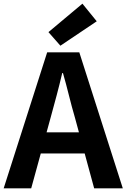

<svg xmlns="http://www.w3.org/2000/svg" viewBox="-24 -1026 689 1046"><path d="M-4 0 233 -741H408L645 0H489L384 -386Q367 -444 351.5 -506.5Q336 -569 319 -628H315Q301 -568 284.5 -506Q268 -444 252 -386L146 0ZM143 -190V-305H495V-190ZM305 -777 240 -851 425 -1006 503 -910Z"/></svg>

Font: Noto Sans SC Thin
Style: Bold
Weight: 700
Version: Version 2.004-H2;hotconv 1.0.118;makeotfexe 2.5.65603